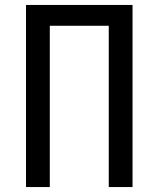

<svg xmlns="http://www.w3.org/2000/svg" viewBox="-20 -755 640 775"><path d="M85 0V-735H515V0H419V-651H181V0Z"/></svg>

Font: Iosevka Aile Medium
Style: Regular
Weight: 500
Designer: Belleve Invis
Foundry: Belleve Invis
Version: Version 27.3.5; ttfautohint (v1.8.4)